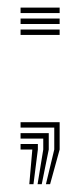

<svg xmlns="http://www.w3.org/2000/svg" viewBox="-20 -394 212 506"><path d="M101 91.5 123 0V-57.8H34.2V-72H137.2V0L112 91.5ZM57.2 91.5 65.2 0H34.2V-14.5H79.8V0L68.2 91.5ZM79 91.5 94 0V-28.8H34.2V-43.2H108.5V0L90 91.5ZM34.2 -302V-316.2H137.2V-302ZM34.2 -359.5V-374H137.2V-359.5ZM34.2 -330.8V-345.2H137.2V-330.8Z"/></svg>

Font: Big Shoulders Inline Text Thin
Style: Regular
Weight: 400
Version: Version 2.002